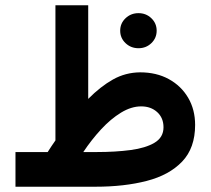

<svg xmlns="http://www.w3.org/2000/svg" viewBox="-20 -707 800 727"><path d="M435.1 -590.8Q435.1 -618.7 455.3 -637.9Q475.6 -657.2 504.4 -657.2Q533.2 -657.2 553.2 -637.9Q573.2 -618.7 573.2 -590.8Q573.2 -563 553.2 -543.7Q533.2 -524.4 504.4 -524.4Q475.6 -524.4 455.3 -543.7Q435.1 -563 435.1 -590.8ZM160.6 -131.3Q168 -143.1 175 -153.6Q182.1 -164.1 189.9 -175.3V-687H314V-332.5Q360.4 -379.4 407.7 -406Q455.1 -432.6 510.7 -433.1Q572.3 -433.1 619.1 -407.5Q666 -381.8 692.4 -336.9Q718.8 -292 718.8 -233.9Q718.8 -146.5 669.7 -95.2Q620.6 -43.9 535.6 -22Q450.7 0 341.3 0H38.6V-131.3ZM514.6 -304.2Q477.1 -304.2 438.2 -280.5Q399.4 -256.8 363 -217.5Q326.7 -178.2 295.4 -131.3H346.2Q417.5 -131.3 474.6 -138.9Q531.7 -146.5 565.4 -166.7Q599.1 -187 599.1 -225.1Q599.1 -260.7 575.2 -282.5Q551.3 -304.2 514.6 -304.2Z"/></svg>

Font: Vazirmatn RD
Style: Bold
Weight: 700
Designer: Saber Rastikerdar
Foundry: Saber Rastikerdar
Version: Version 32.102